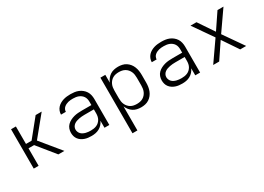

<svg xmlns="http://www.w3.org/2000/svg" viewBox="-12 -1256 3024 2198"><g transform="rotate(-30 1500.0 -156.5)"><path d="M435 0 248 -231H174V0H110V-520H174V-289H248L435 -520H515L302 -260L515 0Z M872 8Q849 8 826.5 5.5Q804 3 782.5 -4.5Q761 -12 742 -24.5Q723 -37 709 -55.5Q695 -74 689 -96Q683 -118 683 -141Q683 -168 692 -193.5Q701 -219 720 -238Q739 -257 763.5 -269.5Q788 -282 814 -289Q840 -296 867 -298Q894 -300 921 -300H1045V-344Q1045 -362 1041 -380Q1037 -398 1027 -413.5Q1017 -429 1002 -440.5Q987 -452 970 -458.5Q953 -465 935 -467.5Q917 -470 899 -470Q883 -470 867 -469Q851 -468 835.5 -464Q820 -460 805.5 -453Q791 -446 779 -435.5Q767 -425 760 -410Q753 -395 753 -379H689V-380Q689 -404 698 -427Q707 -450 723 -467.5Q739 -485 760 -497Q781 -509 804 -516Q827 -523 851 -525.5Q875 -528 899 -528Q925 -528 951.5 -524.5Q978 -521 1002.5 -511Q1027 -501 1048 -484Q1069 -467 1083 -445Q1097 -423 1103 -396.5Q1109 -370 1109 -344V0H1045V-93Q1034 -68 1016 -48Q998 -28 974.5 -15Q951 -2 924.5 3Q898 8 872 8ZM895 -50Q915 -50 934 -53Q953 -56 971 -63.5Q989 -71 1003.5 -84.5Q1018 -98 1027.5 -114.5Q1037 -131 1041 -150.5Q1045 -170 1045 -189V-243H921Q902 -243 884 -241.5Q866 -240 848 -236.5Q830 -233 812.5 -227Q795 -221 780 -210Q765 -199 756 -182.5Q747 -166 747 -147Q747 -131 753.5 -115Q760 -99 771.5 -87.5Q783 -76 798.5 -68.5Q814 -61 830 -57Q846 -53 862.5 -51.5Q879 -50 895 -50Z M1291 215V-520H1356V-417Q1366 -442 1383 -464Q1400 -486 1423 -501Q1446 -516 1473 -522Q1500 -528 1528 -528Q1555 -528 1582 -522Q1609 -516 1632 -501Q1655 -486 1672 -464.5Q1689 -443 1699 -417.5Q1709 -392 1713 -364.5Q1717 -337 1717 -310V-210Q1717 -183 1713 -155.5Q1709 -128 1699 -102.5Q1689 -77 1672 -55.5Q1655 -34 1632 -19Q1609 -4 1582 2Q1555 8 1528 8Q1500 8 1473 2Q1446 -4 1423 -19Q1400 -34 1383 -56Q1366 -78 1356 -103V215ZM1504 -50Q1525 -50 1545.5 -54Q1566 -58 1584 -68.5Q1602 -79 1615.5 -94.5Q1629 -110 1637.5 -129Q1646 -148 1649 -168.5Q1652 -189 1652 -210V-310Q1652 -331 1649 -351.5Q1646 -372 1637.5 -391Q1629 -410 1615.5 -425.5Q1602 -441 1584 -451.5Q1566 -462 1545.5 -466Q1525 -470 1504 -470Q1483 -470 1462.5 -466Q1442 -462 1424 -451.5Q1406 -441 1392.5 -425.5Q1379 -410 1370.5 -391Q1362 -372 1359 -351.5Q1356 -331 1356 -310V-210Q1356 -189 1359 -168.5Q1362 -148 1370.5 -129Q1379 -110 1392.5 -94.5Q1406 -79 1424 -68.5Q1442 -58 1462.5 -54Q1483 -50 1504 -50Z M2072 8Q2049 8 2026.5 5.5Q2004 3 1982.5 -4.5Q1961 -12 1942 -24.5Q1923 -37 1909 -55.5Q1895 -74 1889 -96Q1883 -118 1883 -141Q1883 -168 1892 -193.5Q1901 -219 1920 -238Q1939 -257 1963.5 -269.5Q1988 -282 2014 -289Q2040 -296 2067 -298Q2094 -300 2121 -300H2245V-344Q2245 -362 2241 -380Q2237 -398 2227 -413.5Q2217 -429 2202 -440.5Q2187 -452 2170 -458.5Q2153 -465 2135 -467.5Q2117 -470 2099 -470Q2083 -470 2067 -469Q2051 -468 2035.5 -464Q2020 -460 2005.5 -453Q1991 -446 1979 -435.5Q1967 -425 1960 -410Q1953 -395 1953 -379H1889V-380Q1889 -404 1898 -427Q1907 -450 1923 -467.5Q1939 -485 1960 -497Q1981 -509 2004 -516Q2027 -523 2051 -525.5Q2075 -528 2099 -528Q2125 -528 2151.5 -524.5Q2178 -521 2202.5 -511Q2227 -501 2248 -484Q2269 -467 2283 -445Q2297 -423 2303 -396.5Q2309 -370 2309 -344V0H2245V-93Q2234 -68 2216 -48Q2198 -28 2174.5 -15Q2151 -2 2124.5 3Q2098 8 2072 8ZM2095 -50Q2115 -50 2134 -53Q2153 -56 2171 -63.5Q2189 -71 2203.5 -84.5Q2218 -98 2227.5 -114.5Q2237 -131 2241 -150.5Q2245 -170 2245 -189V-243H2121Q2102 -243 2084 -241.5Q2066 -240 2048 -236.5Q2030 -233 2012.5 -227Q1995 -221 1980 -210Q1965 -199 1956 -182.5Q1947 -166 1947 -147Q1947 -131 1953.5 -115Q1960 -99 1971.5 -87.5Q1983 -76 1998.5 -68.5Q2014 -61 2030 -57Q2046 -53 2062.5 -51.5Q2079 -50 2095 -50Z M2482 0 2663 -260 2482 -520H2561L2700 -314L2839 -520H2918L2737 -260L2918 0H2839L2700 -206L2561 0Z"/></g></svg>

Font: Iosevka Light Extended
Style: Regular
Weight: 300
Width: 7
Monospace: yes
Designer: Belleve Invis
Foundry: Belleve Invis
Version: Version 32.5.0; ttfautohint (v1.8.4)